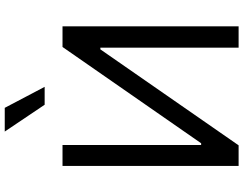

<svg xmlns="http://www.w3.org/2000/svg" viewBox="-126 -880 1006 793"><g transform="rotate(-90 376.5 -483.0)"><path d="M88.1 -727.3H174.7V-154.8H181.8L579.5 -727.3H664.8V0H576.7V-571H569.6L173.3 0H88.1ZM340.9 -801.1 230.1 -965.9H328.1L414.8 -801.1Z"/></g></svg>

Font: Inter Alia
Style: Regular
Weight: 400
Designer: Rasmus Andersson (Latin, Greek, Cyrillic etc.) and Evan from Shavian.info (Shavian, old style figures)
Foundry: Shavian.info
Version: Version 0.001;git-37ab20767